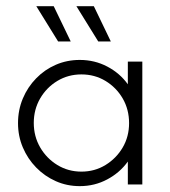

<svg xmlns="http://www.w3.org/2000/svg" viewBox="-20 -610 561 635"><path d="M243.8 5.6Q201.4 5.6 164.6 -10.8Q127.8 -27.1 99.7 -55.9Q71.5 -84.7 55.6 -122.2Q39.6 -159.7 39.6 -202.8Q39.6 -246.5 55.6 -284.4Q71.5 -322.2 99.7 -351Q127.8 -379.9 164.6 -395.8Q201.4 -411.8 243.8 -411.8Q293.1 -411.8 334.7 -389.9Q376.4 -368.1 402.8 -331.2V-406.2H450.7V0H402.8V-75.7Q376.4 -38.9 334.7 -16.7Q293.1 5.6 243.8 5.6ZM249.3 -42.4Q293.1 -42.4 328.8 -64.2Q364.6 -86.1 385.8 -122.2Q406.9 -158.3 406.9 -202.8Q406.9 -247.9 385.8 -284.4Q364.6 -320.8 328.8 -342.4Q293.1 -363.9 249.3 -363.9Q205.6 -363.9 169.8 -342.4Q134 -320.8 112.8 -284.4Q91.7 -247.9 91.7 -203.5Q91.7 -159 112.8 -122.6Q134 -86.1 169.8 -64.2Q205.6 -42.4 249.3 -42.4ZM304.9 -472.9 232.6 -589.6H290.3L346.5 -472.9ZM172.2 -472.9 100 -589.6H157.6L213.9 -472.9Z"/></svg>

Font: Afacad Flux Light
Style: Regular
Weight: 300
Designer: Kristian Moeller
Foundry: Dicotype
Version: Version 1.100